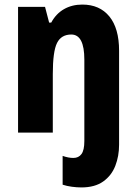

<svg xmlns="http://www.w3.org/2000/svg" viewBox="-20 -580 599 840"><path d="M336 240Q316 240 294 237Q272 234 254 228V102Q279 111 301 111Q324 111 336.5 94Q349 77 349 37V-319Q349 -429 292 -429Q248 -429 229.5 -392Q211 -355 211 -256V0H59V-550H177L195 -481H204Q225 -520 260 -540Q295 -560 340 -560Q416 -560 458.5 -508Q501 -456 501 -358V53Q501 103 484.5 145.5Q468 188 431.5 214Q395 240 336 240Z"/></svg>

Font: Noto Sans Myanmar Condensed ExtraBold
Style: Regular
Weight: 800
Width: 3
Designer: Monotype Design Team
Foundry: Monotype Imaging Inc.
Version: Version 2.107; ttfautohint (v1.8.4.7-5d5b)